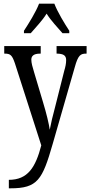

<svg xmlns="http://www.w3.org/2000/svg" viewBox="-20 -786 490 1042"><path d="M110 -619V-606H147C175 -639 209 -673 233 -712C257 -673 291 -639 319 -606H356V-619C331 -657 292 -721 275 -766H192C175 -721 135 -657 110 -619ZM28 190V236H37C184 236 210 190 266 -5L386 -422C404 -487 417 -495 448 -495H450V-536H287V-495H290C323 -494 339 -486 339 -460C339 -441 335 -423 329 -403L279 -205C266 -157 257 -119 250 -82C245 -116 233 -167 213 -233L165 -394C156 -423 150 -445 150 -462C150 -481 161 -495 198 -495H201V-536H3V-495H6C37 -495 46 -486 61 -442L204 3C173 122 131 190 28 190Z"/></svg>

Font: Noto Serif Armenian ExtraCondensed
Style: Regular
Weight: 400
Width: 2
Designer: Monotype Design Team
Foundry: Monotype Imaging Inc.
Version: Version 2.008